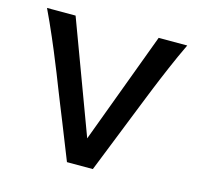

<svg xmlns="http://www.w3.org/2000/svg" viewBox="-80 -582 682 665"><g transform="rotate(15 261.0 -249.0)"><path d="M512.7 -498Q502.4 -477.1 491.5 -452.6Q480.5 -428.2 470.5 -404.8Q460.4 -381.3 451.7 -360.4Q442.9 -339.4 437 -324.7Q432.1 -313 424.1 -292.7Q416 -272.5 406 -247.3Q396 -222.2 384.8 -194.1Q373.5 -166 362.8 -138.7Q336.9 -74.2 307.6 0H214.8Q186.5 -70.8 161.6 -133.8Q150.9 -160.6 139.6 -188.5Q128.4 -216.3 118.4 -241.9Q108.4 -267.6 99.9 -289.1Q91.3 -310.5 85.4 -324.7Q79.6 -339.4 70.8 -360.6Q62 -381.8 51.8 -405.3Q41.5 -428.7 30.8 -452.9Q20 -477.1 9.8 -498H112.3L261.2 -97.7L410.2 -498Z"/></g></svg>

Font: Andika New Basic
Style: Regular
Weight: 400
Designer: Victor Gaultney, Annie Olsen, Julie Remington, Don Collingsworth, Eric Hays
Foundry: SIL International
Version: Version 5.500; ttfautohint (v1.8.3)